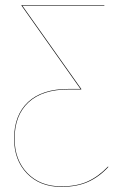

<svg xmlns="http://www.w3.org/2000/svg" viewBox="-20 -537 473 749"><path d="M403 114Q367 153 323.5 172.5Q280 192 219 192Q136 192 85.5 140Q35 88 35 4Q35 -88 89.5 -139Q144 -190 247 -190H294L64 -515V-517H387V-515H67L297 -190V-188H247Q145 -188 91 -137.5Q37 -87 37 4Q37 87 87 138.5Q137 190 219 190Q280 190 322.5 170.5Q365 151 401 113Z"/></svg>

Font: FiraGO Two
Style: Regular
Weight: 100
Designer: bBox Type
Foundry: bBox Type GmbH
Version: Version 1.001